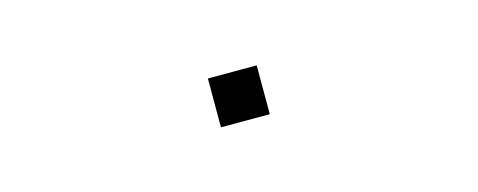

<svg xmlns="http://www.w3.org/2000/svg" viewBox="-22 -235 923 371"><g transform="rotate(-15 439.5 -49.0)"><path d="M390.6 -97.7H488.3V0H390.6Z"/></g></svg>

Font: BabelStone Club Penguin
Style: Regular
Weight: 400
Designer: Andrew West
Foundry: BabelStone
Version: Version 1.02 November 6, 2013